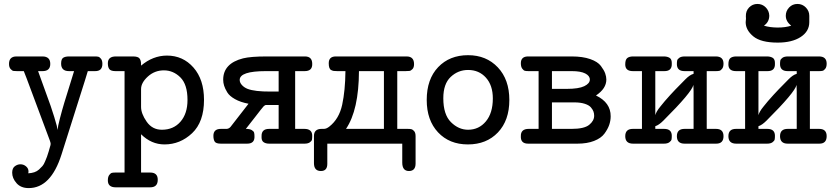

<svg xmlns="http://www.w3.org/2000/svg" viewBox="-20 -731 4239 977"><path d="M25.9 -405.8Q25.9 -443.8 64 -443.8H195.8Q235.8 -443.8 235.8 -405.8Q235.8 -368.7 195.8 -369.1H173.8L237.8 -191.9L255.9 -136.2L269 -90.8L272.9 -69.8Q273.9 -85.9 284.9 -128.4Q295.9 -170.9 307.4 -209Q318.8 -247.1 335.9 -301Q353 -355 356.9 -369.1H331.1Q291 -369.1 291 -407.2Q291 -430.2 301.5 -437Q312 -443.8 331.1 -443.8H462.9Q472.7 -443.8 479.7 -442.4Q486.8 -440.9 493.9 -431.9Q501 -422.9 501 -405.8Q501 -368.7 463.9 -369.1H426.8Q423.8 -360.4 418.9 -343.3Q414.1 -326.2 411.1 -317.9L293 55.2Q238.8 226.1 126 226.1Q85.9 226.1 64 200.9Q42 175.8 42 147.9Q42 125 55.4 115Q68.8 105 84 105Q100.1 105 112.5 115.5Q125 126 125 141.1Q125 147.9 124 150.9Q141.1 149.9 154.5 145.5Q168 141.1 178.5 131.6Q189 122.1 196 114Q203.1 106 209.5 90.1Q215.8 74.2 219 66.7Q222.2 59.1 227.5 40.5Q232.9 22 233.9 18.1Q237.8 6.8 237.8 1Q237.8 -3.9 233.9 -15.1L115.2 -333Q113.3 -338.9 108.2 -350.8Q103 -362.8 101.1 -369.1H65.9Q54.7 -369.1 48.3 -370.1Q42 -371.1 33.9 -379.9Q25.9 -388.7 25.9 -405.8Z M528.8 187Q528.8 168.9 535.9 159.4Q543 149.9 550 148.4Q557.1 147 567.9 147H613.8V-369.1H567.9Q544.9 -369.1 536.9 -378.7Q528.8 -388.2 528.8 -409.2Q528.8 -444.3 570.8 -443.8H656.7Q682.6 -443.8 690.2 -433.3Q697.8 -422.9 697.8 -404.8V-397Q757.8 -447.8 829.1 -448.2Q911.1 -448.2 964.6 -387.2Q1018.1 -326.2 1018.1 -223.1Q1018.1 -110.4 957.5 -53.2Q897 3.9 816.9 3.9Q750 3.9 697.8 -47.9V147H744.1Q783.2 147 782.7 184.1Q782.7 222.2 744.1 222.2H568.8Q528.8 222.2 528.8 187ZM697.8 -187Q697.8 -152.8 726.3 -111.8Q754.9 -70.8 803.7 -70.8Q862.8 -70.8 898.4 -111.8Q934.1 -152.8 934.1 -222.2Q934.1 -301.3 897.9 -337.2Q861.8 -373 814 -373Q767.1 -373 732.4 -341.6Q697.8 -310.1 697.8 -277.8Z M1065.9 -40Q1065.9 -75.2 1104 -75.2H1133.8Q1145 -76.2 1152.8 -85Q1156.7 -88.9 1244.6 -203.1Q1203.6 -210.9 1175.8 -226.6Q1147.9 -242.2 1136.5 -261Q1125 -279.8 1120.4 -294.9Q1115.7 -310.1 1115.7 -325.2Q1115.7 -408.2 1216.8 -434.1Q1255.9 -443.8 1336.9 -443.8H1531.7Q1568.8 -443.8 1568.8 -405.8Q1569.8 -368.7 1529.8 -369.1H1481.9V-75.2H1528.8Q1568.8 -75.2 1568.8 -40Q1568.8 -26.9 1567.4 -20Q1565.9 -13.2 1556.4 -6.6Q1546.9 0 1529.8 0H1349.6Q1331.5 0 1320.6 -8.1Q1309.6 -16.1 1311 -38.1Q1310.1 -75.2 1349.6 -75.2H1397.9V-196.8H1334Q1328.1 -196.8 1321 -189.5Q1314 -182.1 1276.9 -133.8Q1250 -98.6 1231 -75.2Q1251 -75.2 1261 -69.1Q1271 -63 1272.9 -56.4Q1274.9 -49.8 1274.9 -38.1Q1276.9 0 1237.8 0H1104Q1079.1 0 1072.5 -10.5Q1065.9 -21 1065.9 -40ZM1199.7 -324.2Q1199.7 -311 1210.7 -298.6Q1221.7 -286.1 1239.7 -278.8Q1276.9 -264.6 1356.9 -265.1H1397.9V-369.1H1333Q1199.7 -369.1 1199.7 -324.2Z M1577.6 -39.1Q1577.6 -75.2 1616.7 -75.2H1627.9Q1641.1 -75.2 1655.8 -86.9Q1705.6 -126 1721.2 -198Q1736.8 -270 1737.8 -369.1H1695.8Q1683.6 -369.1 1677.7 -370.1Q1671.9 -371.1 1665.3 -374.5Q1658.7 -377.9 1655.8 -386.5Q1652.8 -395 1652.8 -409.2Q1652.8 -444.3 1689.9 -443.8H2048.8Q2086.9 -443.8 2086.9 -404.8Q2086.9 -387.7 2078.9 -379.4Q2070.8 -371.1 2063.7 -370.1Q2056.6 -369.1 2043.9 -369.1H2001.5V-75.2H2054.7Q2066.9 -75.2 2073.7 -73.5Q2080.6 -71.8 2087.6 -63.5Q2094.7 -55.2 2094.7 -38.1V101.1Q2094.7 139.2 2060.8 139.2Q2026.9 139.2 2026.9 96.2V0H1645.5V103Q1645.5 139.2 1612.8 139.2Q1577.6 139.2 1577.6 99.1ZM1740.7 -75.2H1933.6V-369.1H1806.6Q1805.7 -171.4 1740.7 -75.2Z M2151.4 -222.2Q2151.4 -328.1 2209.5 -389.2Q2267.6 -450.2 2361.8 -450.2Q2454.6 -450.2 2513.2 -388.2Q2571.8 -326.2 2571.8 -222.2Q2571.8 -118.2 2513.7 -57.1Q2455.6 3.9 2360.8 3.9Q2266.6 3.9 2209 -57.6Q2151.4 -119.1 2151.4 -222.2ZM2235.8 -231Q2235.8 -147.9 2274.7 -109.4Q2313.5 -70.8 2361.8 -70.8Q2417 -70.8 2452.4 -113.3Q2487.8 -155.8 2487.8 -230Q2487.8 -296.9 2452.6 -335.9Q2417.5 -375 2361.8 -375Q2311 -375 2273.4 -339.6Q2235.8 -304.2 2235.8 -231Z M2630.4 -38.1Q2629.4 -75.2 2670.4 -75.2H2720.7V-369.1Q2720.7 -369.1 2669.4 -369.1Q2658.2 -369.1 2651.4 -370.6Q2644.5 -372.1 2637.5 -381.6Q2630.4 -391.1 2630.4 -409.2Q2630.4 -442.4 2664.6 -443.8H2889.6Q2944.8 -443.8 2983.2 -430.4Q3021.5 -417 3037.6 -395.5Q3053.7 -374 3059.6 -357.4Q3065.4 -340.8 3065.4 -326.2Q3065.4 -280.3 3012.7 -245.1Q3087.9 -209 3087.4 -139.2Q3087.4 -117.2 3080.1 -95.7Q3072.8 -74.2 3055.7 -51Q3038.6 -27.8 3002.9 -13.9Q2967.3 0 2918.5 0H2667.5Q2628.4 0 2630.4 -38.1ZM2788.6 -75.2H2888.7Q2952.6 -75.2 2978 -95.7Q3003.4 -116.2 3003.4 -142.1Q3003.4 -153.3 3000 -163.1Q2996.6 -172.9 2987.1 -184.3Q2977.5 -195.8 2955.6 -202.9Q2933.6 -210 2902.3 -210H2788.6ZM2788.6 -278.8H2864.7Q2924.8 -278.8 2953.1 -292.5Q2981.4 -306.2 2981.4 -326.2Q2981.4 -345.2 2958 -357.2Q2934.6 -369.1 2889.6 -369.1H2788.6Z M3161.6 -38.1Q3161.6 -75.2 3200.2 -75.2H3246.6V-369.1H3200.2Q3161.1 -369.1 3161.6 -403.8Q3161.6 -427.7 3172.1 -435.8Q3182.6 -443.8 3201.2 -443.8H3358.4Q3375.5 -443.8 3387.5 -436.5Q3399.4 -429.2 3398.4 -405.8Q3399.4 -368.7 3360.4 -369.1H3314.5V-145Q3316.4 -152.8 3322.5 -163.8Q3328.6 -174.8 3341.1 -189.9Q3353.5 -205.1 3363 -216.6Q3372.6 -228 3390.9 -248Q3409.2 -268.1 3417.2 -276.1Q3425.3 -284.2 3445.8 -305.2Q3466.3 -326.2 3468.3 -328.1Q3490.2 -350.1 3508.3 -355H3509.3V-369.1H3463.4Q3424.3 -369.1 3424.3 -404.8Q3424.3 -416 3425.8 -423.1Q3427.2 -430.2 3436.8 -437Q3446.3 -443.8 3464.4 -443.8H3622.6Q3661.6 -443.8 3661.6 -407.2Q3661.6 -390.1 3654.5 -381.1Q3647.5 -372.1 3640.4 -370.6Q3633.3 -369.1 3623.5 -369.1H3576.2V-75.2H3623.5Q3661.6 -75.2 3661.6 -38.1Q3661.6 0 3624.5 0H3463.4Q3424.3 0 3424.3 -38.1Q3424.3 -75.2 3463.4 -75.2H3509.3V-266.1L3508.3 -298.8Q3500.5 -261.7 3355.5 -117.2Q3332.5 -94.2 3314.5 -88.9V-75.2H3359.4Q3398.4 -75.2 3398.4 -40Q3398.4 -27.8 3397 -21Q3395.5 -14.2 3386 -7.1Q3376.5 0 3358.4 0H3201.2Q3161.6 0 3161.6 -38.1Z M3686.5 -38.1Q3686.5 -75.2 3725.1 -75.2H3771.5V-369.1H3725.1Q3686 -369.1 3686.5 -403.8Q3686.5 -427.7 3697 -435.8Q3707.5 -443.8 3726.1 -443.8H3883.3Q3900.4 -443.8 3912.4 -436.5Q3924.3 -429.2 3923.3 -405.8Q3924.3 -368.7 3885.3 -369.1H3839.4V-145Q3841.3 -152.8 3847.4 -163.8Q3853.5 -174.8 3866 -189.9Q3878.4 -205.1 3887.9 -216.6Q3897.5 -228 3915.8 -248Q3934.1 -268.1 3942.1 -276.1Q3950.2 -284.2 3970.7 -305.2Q3991.2 -326.2 3993.2 -328.1Q4015.1 -350.1 4033.2 -355H4034.2V-369.1H3988.3Q3949.2 -369.1 3949.2 -404.8Q3949.2 -416 3950.7 -423.1Q3952.1 -430.2 3961.7 -437Q3971.2 -443.8 3989.3 -443.8H4147.5Q4186.5 -443.8 4186.5 -407.2Q4186.5 -390.1 4179.4 -381.1Q4172.4 -372.1 4165.3 -370.6Q4158.2 -369.1 4148.4 -369.1H4101.1V-75.2H4148.4Q4186.5 -75.2 4186.5 -38.1Q4186.5 0 4149.4 0H3988.3Q3949.2 0 3949.2 -38.1Q3949.2 -75.2 3988.3 -75.2H4034.2V-266.1L4033.2 -298.8Q4025.4 -261.7 3880.4 -117.2Q3857.4 -94.2 3839.4 -88.9V-75.2H3884.3Q3923.3 -75.2 3923.3 -40Q3923.3 -27.8 3921.9 -21Q3920.4 -14.2 3910.9 -7.1Q3901.4 0 3883.3 0H3726.1Q3686.5 0 3686.5 -38.1ZM3774.4 -618.2Q3774.4 -625 3775.4 -629.4Q3776.4 -633.8 3775.4 -647.9Q3774.4 -674.8 3791.7 -692.9Q3809.1 -710.9 3834.2 -710.9Q3859.4 -710.9 3876.5 -693.4Q3893.6 -675.8 3894.5 -651.9Q3894.5 -619.6 3868.2 -601.1V-600.1Q3897 -591.3 3936.5 -590.8Q3976.6 -590.8 4005.4 -600.1V-601.1Q3978.5 -622.1 3978.5 -650.9Q3978.5 -674.8 3995.4 -692.9Q4012.2 -710.9 4038.1 -710.9Q4063 -710.9 4080.6 -692.9Q4098.1 -674.8 4098.1 -650.9V-618.2Q4098.1 -571.3 4054.2 -542.7Q4010.3 -514.2 3937.5 -514.2Q3851.6 -514.2 3813 -546.1Q3774.4 -578.1 3774.4 -618.2Z"/></svg>

Font: CMU Typewriter Text
Style: Bold
Weight: 700
Version: Version 0.7.0